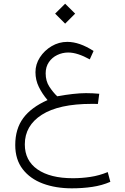

<svg xmlns="http://www.w3.org/2000/svg" viewBox="-20 -690 678 1039"><path d="M278.3 -616.2 332.5 -669.9 386.7 -616.2 332.5 -562ZM465.8 -368.7Q433.1 -386.7 404.1 -396.2Q375 -405.8 349.1 -405.8Q317.9 -405.8 289.8 -392.3Q261.7 -378.9 244.4 -353.5Q227.1 -328.1 227.1 -293Q227.1 -251.5 247.1 -220.9Q267.1 -190.4 289.6 -168.9Q332.5 -176.8 373.3 -181.4Q414.1 -186 445.3 -186Q463.9 -186 481.9 -185.1Q500 -184.1 517.1 -182.6L509.8 -127.4Q498.5 -127.9 490.5 -127.9Q482.4 -127.9 476.1 -127.9Q298.8 -127.9 206.5 -69.1Q114.3 -10.3 114.3 91.3Q114.3 179.2 183.1 226.8Q252 274.4 374 274.4Q421.9 274.4 469.2 267.3Q516.6 260.3 563 241.2L577.1 293.9Q532.2 313.5 479.5 321.3Q426.8 329.1 368.7 329.1Q280.8 329.1 211.7 303.2Q142.6 277.3 102.5 225.1Q62.5 172.9 62.5 94.7Q62.5 7.8 105.7 -50.8Q148.9 -109.4 237.3 -148.4Q208.5 -182.1 190.2 -219.5Q171.9 -256.8 171.9 -299.3Q171.9 -342.3 196 -379.6Q220.2 -417 259.5 -440.2Q298.8 -463.4 344.2 -463.4Q410.2 -463.4 486.3 -414.1Z"/></svg>

Font: Vazir Thin FD-UI
Style: Thin-FD-UI
Weight: 100
Designer: Saber Rastikerdar
Foundry: Saber Rastikerdar
Version: Version 30.1.0